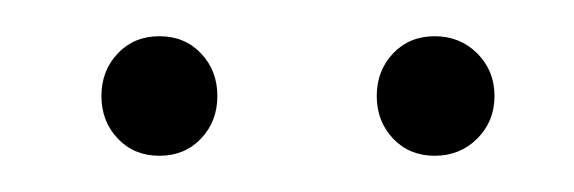

<svg xmlns="http://www.w3.org/2000/svg" viewBox="-20 -752 317 106"><path d="M100 -699Q100 -685 91 -675.5Q82 -666 68 -666Q54 -666 45 -675.5Q36 -685 36 -699Q36 -713 45 -722.5Q54 -732 68 -732Q82 -732 91 -722.5Q100 -713 100 -699ZM253 -699Q253 -685 243.5 -675.5Q234 -666 220 -666Q206 -666 197 -675.5Q188 -685 188 -699Q188 -713 197 -722.5Q206 -732 220 -732Q234 -732 243.5 -722.5Q253 -713 253 -699Z"/></svg>

Font: Fira Sans Extra Condensed ExtraLight
Style: Regular
Weight: 275
Width: 1
Designer: Carrois Corporate & Edenspiekermann AG
Foundry: Carrois Corporate GbR & Edenspiekermann AG
Version: Version 4.203